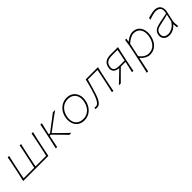

<svg xmlns="http://www.w3.org/2000/svg" viewBox="321 -1868 3427 3427"><g transform="rotate(-45 2034.0 -155.0)"><path d="M41.5 0Q54.5 -56.5 66.2 -108.8Q78 -161 90.5 -221L101 -271Q114 -332 125 -385Q136 -438 145.5 -494L182 -496Q168 -439.5 156 -385.8Q144 -332 131 -271L120.5 -221Q109 -167.5 99.8 -122.2Q90.5 -77 81.5 -29H349Q360 -77 370 -122.2Q380 -167.5 391.5 -221L402 -270.5Q415 -332 426 -385Q437 -438 446.5 -494H482.5Q468.5 -438 456.8 -385Q445 -332 432 -270.5L421.5 -221Q410 -167 400.8 -122Q391.5 -77 382 -29H650Q661.5 -77 671.2 -122Q681 -167 692.5 -221L703 -270.5Q716 -332 727 -385Q738 -438 747.5 -494H783.5Q769.5 -438 757.8 -385Q746 -332 733 -270.5L722.5 -221Q710 -161 699.2 -108.8Q688.5 -56.5 677.5 0Z M864.5 0Q878 -56.5 889.8 -108.5Q901.5 -160.5 914.5 -221L925 -270.5Q938 -331.5 949.2 -385Q960.5 -438.5 970.5 -494L1007.5 -496Q993.5 -440 981 -386Q968.5 -332 955.5 -271L954.5 -266H986L1091.5 -346Q1140.5 -383 1189.2 -420.2Q1238 -457.5 1285 -494H1342.5Q1281.5 -451.5 1223.8 -408.8Q1166 -366 1109 -323L1007 -246L1083 -170Q1126 -127.5 1169.2 -84.8Q1212.5 -42 1258 0H1206.5Q1172.5 -37 1136.8 -73.5Q1101 -110 1064 -147L974 -238H948.5L944.5 -220.5Q931.5 -160 921 -108.2Q910.5 -56.5 899.5 0Z M1584 9Q1522.5 9 1478.5 -14.2Q1434.5 -37.5 1408.8 -77.5Q1383 -117.5 1375.5 -168Q1368 -218.5 1379 -273Q1394 -346.5 1433.2 -398.2Q1472.5 -450 1526 -477Q1579.5 -504 1638 -504Q1718 -504 1769 -464.5Q1820 -425 1839 -360.8Q1858 -296.5 1842 -222Q1827.5 -154 1791 -102Q1754.5 -50 1701.5 -20.5Q1648.5 9 1584 9ZM1586 -23Q1648.5 -24.5 1694.5 -52Q1740.5 -79.5 1769.8 -125.2Q1799 -171 1811 -228Q1825.5 -296 1810.2 -350.8Q1795 -405.5 1751.5 -438Q1708 -470.5 1638 -472Q1545 -470 1486.5 -412.5Q1428 -355 1410 -267Q1396.5 -202.5 1410.2 -147.5Q1424 -92.5 1467.2 -58.5Q1510.5 -24.5 1586 -23Z M1901.5 7Q1881 7 1859.5 3L1870 -28Q1878 -26 1887 -24.8Q1896 -23.5 1901 -23.5Q1929.5 -23.5 1952.8 -47.2Q1976 -71 1995 -110.2Q2014 -149.5 2030 -196.8Q2046 -244 2060 -291Q2074.5 -341.5 2088.2 -393Q2102 -444.5 2113.5 -494H2423Q2409 -438 2397.2 -385Q2385.5 -332 2372.5 -270.5L2362 -221Q2349.5 -161 2338.8 -108.8Q2328 -56.5 2318 0H2283Q2296.5 -56.5 2308 -108.8Q2319.5 -161 2332 -221L2342.5 -270.5Q2354 -325.5 2363.5 -371Q2373 -416.5 2382 -465H2140Q2113.5 -375.5 2087 -282Q2070.5 -225.5 2053.2 -173.8Q2036 -122 2015 -81.2Q1994 -40.5 1966.5 -16.8Q1939 7 1901.5 7Z M2457.5 0Q2495 -35.5 2532 -70.8Q2569 -106 2604 -140L2680 -214Q2622.5 -217.5 2591.8 -238.5Q2561 -259.5 2552 -291.8Q2543 -324 2550.5 -361Q2566 -432.5 2613.2 -463.8Q2660.5 -495 2750 -495Q2795.5 -495 2846.5 -494.5Q2897.5 -494 2929 -494Q2915 -438 2903.2 -385Q2891.5 -332 2878.5 -271L2868 -221Q2855.5 -161 2844.8 -108.8Q2834 -56.5 2824 0H2788.5Q2801.5 -53.5 2812.5 -103.2Q2823.5 -153 2835.5 -210L2836 -212.5H2719L2645 -139.5Q2610 -105 2574.8 -69.8Q2539.5 -34.5 2506 0ZM2713.5 -240.5H2842L2848.5 -271.5Q2860 -324.5 2869.5 -371Q2879 -417.5 2887.5 -465H2750.5Q2718 -465 2682.8 -459.2Q2647.5 -453.5 2619.5 -430.5Q2591.5 -407.5 2580.5 -356Q2572 -315.5 2583 -292Q2594 -268.5 2616.5 -257.5Q2639 -246.5 2665.5 -243.5Q2692 -240.5 2713.5 -240.5Z M2967.5 194Q2981 137.5 2993.5 84.5Q3006 31.5 3018.5 -28.5L3070 -271Q3081.5 -324.5 3091.8 -381.5Q3102 -438.5 3108.5 -494L3139.5 -497L3131.5 -431H3137.5Q3156 -447.5 3183.2 -464.5Q3210.5 -481.5 3241 -492.8Q3271.5 -504 3299.5 -504Q3376 -504 3422 -464.2Q3468 -424.5 3483.5 -359.8Q3499 -295 3483.5 -220Q3461 -112 3397 -51.5Q3333 9 3241.5 9Q3196.5 9 3147.8 -17Q3099 -43 3066.5 -82H3060.5L3049 -28.5Q3036.5 31 3025.5 83.2Q3014.5 135.5 3003.5 192ZM3241.5 -23Q3332.5 -25.5 3383.5 -81.8Q3434.5 -138 3452.5 -224Q3466.5 -292 3455 -347.8Q3443.5 -403.5 3404.8 -437Q3366 -470.5 3298.5 -472Q3260.5 -471.5 3212.2 -446.5Q3164 -421.5 3123.5 -381L3069.5 -127Q3102 -77.5 3148.2 -50.2Q3194.5 -23 3241.5 -23Z M3733.5 9Q3684 9 3649 -11Q3614 -31 3599 -66.5Q3584 -102 3594.5 -148Q3605 -194.5 3633.2 -219.2Q3661.5 -244 3700 -256Q3738.5 -268 3779.5 -276L3960.5 -312Q3981.5 -398.5 3950.2 -435.2Q3919 -472 3850.5 -472Q3829.5 -472 3785.8 -461.5Q3742 -451 3682.5 -430L3687.5 -469Q3711 -475.5 3740.5 -483.8Q3770 -492 3799.5 -498Q3829 -504 3852.5 -504Q3939.5 -504 3974.8 -452Q4010 -400 3992.5 -318Q3988 -297 3981.5 -271Q3975 -245 3968 -211L3952 -137Q3945.5 -107 3947.5 -73.5Q3949.5 -40 3954.5 0H3922.5L3916.5 -81H3910.5Q3877 -40 3828.5 -15.5Q3780 9 3733.5 9ZM3734.5 -23Q3774.5 -23 3825.5 -48.8Q3876.5 -74.5 3924.5 -144L3955.5 -288Q3945 -284 3928 -278.8Q3911 -273.5 3877.2 -265.8Q3843.5 -258 3783.5 -246Q3745.5 -238.5 3712 -228.5Q3678.5 -218.5 3655.5 -200Q3632.5 -181.5 3625.5 -148Q3612 -83.5 3644 -53.2Q3676 -23 3734.5 -23Z"/></g></svg>

Font: Commissioner Flair Thin
Style: Italic
Weight: 100
Italic angle: -12°
Designer: Kostas Bartsokas
Foundry: Kostas Bartsokas
Version: Version 1.000; ttfautohint (v1.8.3)